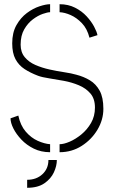

<svg xmlns="http://www.w3.org/2000/svg" viewBox="-20 -720 541 912"><path d="M109 172V134Q153 134 181.5 107.5Q210 81 210 40H250Q250 68 236 98.5Q222 129 191 150.5Q160 172 109 172ZM263 3V-35Q283 -35 311 -47Q339 -59 366.5 -81.5Q394 -104 412.5 -136Q431 -168 431 -209Q431 -251 409.5 -276Q388 -301 354.5 -315Q321 -329 283.5 -336Q246 -343 213 -348Q180 -353 161 -360Q124 -374 96.5 -392Q69 -410 53.5 -439Q38 -468 38 -514Q38 -565 58 -600.5Q78 -636 107.5 -658Q137 -680 167.5 -690Q198 -700 218 -700V-662Q206 -662 183 -654Q160 -646 136 -628Q112 -610 95 -580.5Q78 -551 78 -508Q78 -472 97.5 -448.5Q117 -425 148 -411.5Q179 -398 215 -390Q251 -382 285 -377Q319 -372 343 -365Q378 -356 407 -338.5Q436 -321 453.5 -289Q471 -257 471 -203Q471 -151 443 -104Q415 -57 368 -27Q321 3 263 3ZM218 3Q175 3 140.5 -14Q106 -31 81.5 -57Q57 -83 43.5 -110Q30 -137 30 -158L67 -171Q77 -124 102.5 -94.5Q128 -65 159.5 -51Q191 -37 218 -35ZM405 -541Q394 -584 369 -610Q344 -636 315.5 -648.5Q287 -661 263 -662V-700Q304 -700 336.5 -683.5Q369 -667 391.5 -642.5Q414 -618 427 -593.5Q440 -569 443 -553Z"/></svg>

Font: Stick No Bills ExtraLight
Style: Regular
Weight: 200
Designer: Kosala Senevirathne, Siva Puranthara, Lasantha Premarathna, Tharique Azeez
Foundry: mooniak
Version: Version 2.000